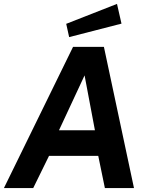

<svg xmlns="http://www.w3.org/2000/svg" viewBox="-32 -963 765 983"><path d="M567 -943 307 -841 322 -773 590 -842ZM-12 0H138L219 -165H471L505 0H654L500 -723H342ZM270 -296 401 -577 454 -296Z"/></svg>

Font: United Sans
Style: Bold Italic
Weight: 700
Italic angle: -8°
Designer: Pablo Impallari, Rodrigo Fuenzalida (Modified by Dan O. Williams)
Version: Version 1.000;PS 001.000;hotconv 1.0.88;makeotf.lib2.5.64775